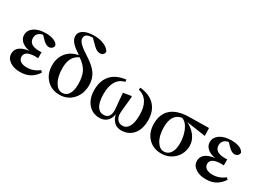

<svg xmlns="http://www.w3.org/2000/svg" viewBox="-27 -1533 3095 2280"><g transform="rotate(30 1520.0 -392.5)"><path d="M241.2 15.6Q157.2 15.6 102.5 -21.5Q43.9 -59.6 43.9 -123Q43.9 -235.4 213.9 -258.8Q137.7 -271.5 98.6 -311.5Q64.5 -345.7 64.5 -391.6Q64.5 -456.1 123 -497.1Q183.6 -538.1 281.2 -538.1Q339.8 -538.1 382.8 -522.5Q432.6 -504.9 449.2 -468.8Q450.2 -445.3 433.1 -428.7Q416 -412.1 388.7 -412.1Q353.5 -412.1 310.5 -453.1L259.8 -504.9Q222.7 -499 199.2 -476.6Q173.8 -452.1 173.8 -414.1Q173.8 -315.4 315.4 -315.4Q337.9 -315.4 347.7 -316.4V-234.4Q346.7 -234.4 344.7 -234.4Q326.2 -236.3 318.4 -236.3Q167 -236.3 167 -153.3Q167 -114.3 198.2 -92.8Q229.5 -71.3 285.2 -71.3Q375 -71.3 451.2 -130.9L471.7 -108.4Q433.6 -50.8 385.7 -21.5Q326.2 15.6 241.2 15.6Z M781.2 15.6Q671.9 15.6 602.5 -58.1Q533.2 -131.8 533.2 -248Q533.2 -349.6 589.8 -418.9Q647.5 -489.3 749 -507.8Q673.8 -557.6 641.6 -590.8Q597.7 -635.7 597.7 -683.6Q597.7 -741.2 656.2 -772.5Q708 -799.8 792 -799.8Q867.2 -799.8 921.9 -777.3Q981.4 -753.9 1009.8 -708Q1010.7 -682.6 995.1 -667Q979.5 -651.4 952.1 -651.4Q910.2 -651.4 867.2 -693.4L789.1 -770.5Q734.4 -769.5 710 -754.9Q682.6 -738.3 682.6 -703.1Q682.6 -669.9 720.7 -632.8Q756.8 -596.7 840.8 -543.9Q944.3 -477.5 987.3 -415Q1033.2 -348.6 1033.2 -257.8Q1033.2 -143.6 965.8 -65.4Q894.5 15.6 781.2 15.6ZM798.8 -20.5Q854.5 -20.5 883.8 -66.4Q915 -113.3 915 -202.1Q915 -307.6 882.3 -372.1Q849.6 -436.5 769.5 -490.2Q710.9 -462.9 683.6 -412.1Q656.2 -361.3 656.2 -278.3Q656.2 -161.1 698.2 -89.8Q738.3 -20.5 798.8 -20.5Z M1329.1 15.6Q1237.3 15.6 1177.7 -50.8Q1113.3 -122.1 1113.3 -244.1Q1113.3 -373 1184.6 -450.2Q1254.9 -524.4 1381.8 -538.1L1385.7 -509.8Q1232.4 -472.7 1232.4 -255.9Q1232.4 -144.5 1268.6 -88.9Q1299.8 -40 1353.5 -40Q1444.3 -40 1444.3 -149.4Q1444.3 -177.7 1435.5 -252.9Q1426.8 -337.9 1424.8 -382.8L1530.3 -400.4L1540 -394.5Q1538.1 -363.3 1529.3 -285.2Q1517.6 -183.6 1517.6 -156.2Q1517.6 -100.6 1544.9 -69.3Q1571.3 -40 1613.3 -40Q1666 -40 1696.3 -88.9Q1729.5 -142.6 1729.5 -251Q1729.5 -467.8 1570.3 -509.8L1574.2 -538.1Q1703.1 -525.4 1773.4 -454.1Q1848.6 -377.9 1848.6 -246.1Q1848.6 -122.1 1785.2 -50.8Q1724.6 15.6 1627 15.6Q1571.3 15.6 1533.2 -18.6Q1492.2 -54.7 1479.5 -120.1Q1467.8 -50.8 1426.8 -16.6Q1388.7 15.6 1329.1 15.6Z M2174.8 15.6Q2066.4 15.6 1998 -55.7Q1926.8 -128.9 1926.8 -250Q1926.8 -381.8 2005.9 -452.1Q2087.9 -524.4 2249 -527.3L2519.5 -531.2L2523.4 -424.8L2261.7 -462.9Q2333 -427.7 2378.9 -369.1Q2427.7 -304.7 2427.7 -233.4Q2427.7 -128.9 2357.4 -57.6Q2284.2 15.6 2174.8 15.6ZM2312.5 -198.2Q2312.5 -292 2280.3 -370.1Q2243.2 -456.1 2182.6 -476.6Q2049.8 -455.1 2049.8 -273.4Q2049.8 -158.2 2093.8 -86.9Q2134.8 -20.5 2191.4 -20.5Q2248 -20.5 2280.3 -67.4Q2312.5 -114.3 2312.5 -198.2Z M2787.1 15.6Q2703.1 15.6 2648.4 -21.5Q2589.8 -59.6 2589.8 -123Q2589.8 -235.4 2759.8 -258.8Q2683.6 -271.5 2644.5 -311.5Q2610.4 -345.7 2610.4 -391.6Q2610.4 -456.1 2668.9 -497.1Q2729.5 -538.1 2827.1 -538.1Q2885.7 -538.1 2928.7 -522.5Q2978.5 -504.9 2995.1 -468.8Q2996.1 -445.3 2979 -428.7Q2961.9 -412.1 2934.6 -412.1Q2899.4 -412.1 2856.4 -453.1L2805.7 -504.9Q2768.6 -499 2745.1 -476.6Q2719.7 -452.1 2719.7 -414.1Q2719.7 -315.4 2861.3 -315.4Q2883.8 -315.4 2893.6 -316.4V-234.4Q2892.6 -234.4 2890.6 -234.4Q2872.1 -236.3 2864.3 -236.3Q2712.9 -236.3 2712.9 -153.3Q2712.9 -114.3 2744.1 -92.8Q2775.4 -71.3 2831.1 -71.3Q2920.9 -71.3 2997.1 -130.9L3017.6 -108.4Q2979.5 -50.8 2931.6 -21.5Q2872.1 15.6 2787.1 15.6Z"/></g></svg>

Font: Bpmf GenYo Min B
Style: B
Weight: 700
Foundry: But Ko
Version: Version 1.320